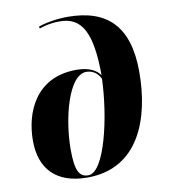

<svg xmlns="http://www.w3.org/2000/svg" viewBox="-86 -843 813 926"><g transform="rotate(-10 320.5 -380.0)"><path d="M268 10C521 10 602 -223 602 -449C602 -672 501 -770 307 -770C246 -770 188 -757 163 -747L166 -738C187 -746 222 -755 267 -755C376 -755 419 -670 420 -464C404 -488 369 -511 305 -511C105 -511 39 -349 39 -210C39 -73 115 10 268 10ZM274 0C232 0 211 -28 211 -137C211 -285 262 -493 350 -493C377 -493 404 -479 419 -447C413 -262 354 0 274 0Z"/></g></svg>

Font: Noto Serif Display ExtraBold
Style: Italic
Weight: 800
Italic angle: -12°
Designer: Monotype Design Team
Foundry: Monotype Imaging Inc.
Version: Version 2.009